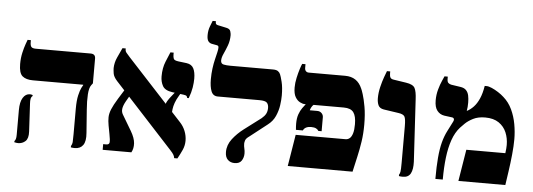

<svg xmlns="http://www.w3.org/2000/svg" viewBox="-51 -950 3090 1113"><g transform="rotate(5 1493.5 -394.0)"><path d="M413 4Q407 4 401 3.5Q395 3 390 2V-6Q397 -17 398 -29Q399 -41 399 -75V-223Q399 -272 406 -302Q413 -332 420.5 -346.5Q428 -361 430 -364V-366H137Q97 -366 76 -383.5Q55 -401 55 -454Q55 -489 62 -519.5Q69 -550 76.5 -571Q84 -592 86 -597H105V-586Q105 -565 112 -557.5Q119 -550 138 -550H457Q485 -550 485 -523V-379L476 -367Q464 -351 461.5 -312.5Q459 -274 463 -224L473 -89Q477 -41 461 -18.5Q445 4 413 4ZM83 4Q75 4 61 1V-6Q66 -11 68.5 -19.5Q71 -28 71 -44V-187Q71 -234 86.5 -259Q102 -284 127 -284Q131 -284 133.5 -283.5Q136 -283 143 -281V-275Q135 -269 133 -257.5Q131 -246 132 -232L141 -68Q143 -28 125.5 -12Q108 4 83 4Z M992 12Q991 2 985.5 -7.5Q980 -17 966 -32L624 -404Q603 -427 600 -447Q597 -467 597 -478Q598 -510 611.5 -539.5Q625 -569 638 -597H657V-591Q657 -580 664.5 -571.5Q672 -563 685 -548L1006 -200Q1027 -178 1038 -150.5Q1049 -123 1049 -94Q1049 -66 1037.5 -40.5Q1026 -15 1011 12ZM575 0V-33H593Q610 -33 611.5 -46.5Q613 -60 606 -95L597 -143Q592 -170 592.5 -191.5Q593 -213 603.5 -238.5Q614 -264 638 -303L681 -372L710 -336L684 -291Q670 -266 667.5 -247.5Q665 -229 674 -214L728 -123Q751 -84 753 -53.5Q755 -23 742 0ZM955 -238 914 -282Q914 -299 923.5 -314.5Q933 -330 943 -342L963 -367L995 -362L989 -352Q974 -327 967 -307Q960 -287 958 -270.5Q956 -254 955 -238ZM1037 -342Q1035 -350 1032 -353.5Q1029 -357 1015 -359L948 -368Q905 -374 891.5 -398.5Q878 -423 878 -454Q878 -503 893.5 -540.5Q909 -578 917 -597H936V-584Q936 -571 940 -561.5Q944 -552 967 -549L1016 -543Q1045 -539 1056.5 -517Q1068 -495 1068 -457Q1068 -434 1063.5 -405.5Q1059 -377 1046 -342Z M1343 10Q1319 10 1303.5 -5Q1288 -20 1288 -50Q1288 -91 1315 -126Q1342 -161 1379 -189L1477 -263Q1494 -277 1501.5 -291.5Q1509 -306 1509 -325Q1509 -345 1499 -355.5Q1489 -366 1455 -366H1213Q1185 -366 1174.5 -392.5Q1164 -419 1164 -462Q1164 -495 1168 -525Q1172 -555 1178 -579.5Q1184 -604 1188 -621.5Q1192 -639 1192 -648Q1192 -656 1189 -658.5Q1186 -661 1180 -662L1153 -667Q1140 -669 1131.5 -679.5Q1123 -690 1123 -715Q1123 -743 1132 -766.5Q1141 -790 1145 -800H1164V-792Q1164 -781 1177 -778L1228 -767Q1248 -763 1252 -749Q1256 -735 1256 -727Q1256 -694 1245.5 -666Q1235 -638 1224.5 -615.5Q1214 -593 1214 -576Q1214 -557 1230.5 -553.5Q1247 -550 1270 -550H1518Q1538 -550 1547.5 -543Q1557 -536 1561 -526Q1566 -515 1574 -483Q1582 -451 1582 -404Q1582 -379 1577.5 -347Q1573 -315 1559 -283.5Q1545 -252 1516 -230L1415 -151Q1396 -138 1392.5 -126Q1389 -114 1389 -108Q1389 -92 1392.5 -79Q1396 -66 1396 -50Q1396 -27 1384 -8.5Q1372 10 1343 10Z M1652 0 1682 -184H1972Q1986 -184 1996.5 -193Q2007 -202 2013 -222Q2019 -242 2019 -275Q2019 -322 2003 -344Q1987 -366 1946 -366H1718Q1707 -366 1691 -374Q1675 -382 1663.5 -401.5Q1652 -421 1652 -457Q1652 -484 1658.5 -513.5Q1665 -543 1672.5 -566.5Q1680 -590 1684 -597H1703V-575Q1703 -563 1709.5 -556.5Q1716 -550 1726 -550H1938Q1974 -550 1998.5 -533.5Q2023 -517 2037 -484Q2040 -479 2048.5 -452.5Q2057 -426 2065 -381.5Q2073 -337 2073 -277Q2073 -225 2066 -178.5Q2059 -132 2049 -88.5Q2039 -45 2029 0ZM1681 -213Q1680 -225 1679.5 -232.5Q1679 -240 1679 -249Q1679 -281 1687 -303.5Q1695 -326 1706 -341Q1717 -356 1724 -365V-378H1770V-366Q1763 -360 1758 -350.5Q1753 -341 1751 -333H1795Q1810 -333 1820 -323Q1830 -313 1830 -299V-218H1811Q1807 -226 1796.5 -231.5Q1786 -237 1768 -237Q1732 -237 1721 -213Z M2322 4Q2316 4 2310 3.5Q2304 3 2299 2V-6Q2304 -13 2306 -25Q2308 -37 2308 -75V-289Q2308 -332 2300.5 -345Q2293 -358 2265 -362L2178 -375Q2154 -379 2146 -396Q2138 -413 2138 -438Q2138 -469 2146 -502.5Q2154 -536 2163.5 -562Q2173 -588 2177 -598H2196V-586Q2196 -570 2201 -562Q2206 -554 2221 -552L2293 -541Q2334 -535 2344.5 -515Q2355 -495 2357 -449L2378 -89Q2380 -44 2367 -20Q2354 4 2322 4Z M2511 0Q2511 -72 2515.5 -124Q2520 -176 2530 -214Q2540 -252 2556 -283L2585 -340Q2590 -349 2587.5 -356Q2585 -363 2575 -364L2530 -370Q2505 -374 2489 -394Q2473 -414 2473 -454Q2473 -487 2481.5 -517.5Q2490 -548 2500 -570Q2510 -592 2512 -597H2531V-584Q2531 -567 2538 -560.5Q2545 -554 2556 -552L2609 -544Q2631 -541 2642.5 -529Q2654 -517 2658 -498.5Q2662 -480 2662 -457Q2662 -445 2661 -432Q2660 -419 2658 -410L2659 -409Q2679 -419 2697 -438Q2715 -457 2728.5 -487.5Q2742 -518 2749 -562H2760Q2772 -562 2790.5 -554Q2809 -546 2828.5 -533.5Q2848 -521 2862 -508Q2894 -480 2912.5 -440.5Q2931 -401 2939 -356.5Q2947 -312 2947 -269Q2947 -230 2942 -180Q2937 -130 2930 -82Q2923 -34 2918 0H2645L2675 -184H2902Q2904 -198 2905 -210.5Q2906 -223 2906 -232Q2906 -271 2892 -304.5Q2878 -338 2847.5 -359Q2817 -380 2768 -380Q2727 -380 2698.5 -365.5Q2670 -351 2652.5 -334Q2635 -317 2627 -308Q2600 -278 2584 -232.5Q2568 -187 2561 -128.5Q2554 -70 2554 0Z"/></g></svg>

Font: Frank Ruhl Libre Black
Style: Regular
Weight: 900
Designer: Yanek Iontef
Foundry: Fontef
Version: Version 6.004